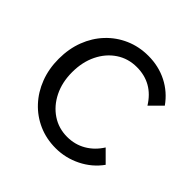

<svg xmlns="http://www.w3.org/2000/svg" viewBox="-187 -905 1095 1095"><g transform="rotate(45 360.5 -357.5)"><path d="M607 -189 677 -119Q632 -56 560 -20Q488 16 408 16Q333 16 269.5 -12Q206 -40 159 -90.5Q112 -141 86 -209Q60 -277 60 -357Q60 -438 86 -506Q112 -574 159.5 -624.5Q207 -675 271 -703Q335 -731 410 -731Q493 -731 562 -696Q631 -661 677 -596L607 -526Q537 -639 409 -639Q339 -639 284.5 -602.5Q230 -566 199 -502.5Q168 -439 168 -357Q168 -276 199.5 -212.5Q231 -149 285.5 -112.5Q340 -76 409 -76Q471 -76 522 -105.5Q573 -135 607 -189Z"/></g></svg>

Font: Wix Madefor Text Medium
Style: Regular
Weight: 500
Designer: Dalton Maag Ltd
Foundry: Dalton Maag Ltd
Version: Version 3.100